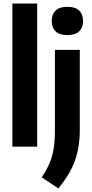

<svg xmlns="http://www.w3.org/2000/svg" viewBox="-20 -828 520 1084"><path d="M50 0V-808H190V0ZM309.5 235.5 215.5 173.5Q243.5 132 259.8 93Q276 54 283 10.8Q290 -32.5 290 -87.5V-546.5H430.5V-94.5Q430.5 2 403.2 78.8Q376 155.5 309.5 235.5ZM360.5 -630Q315.5 -630 293.8 -651.2Q272 -672.5 272 -709.5Q272 -747 293.8 -768.2Q315.5 -789.5 360.5 -789.5Q405.5 -789.5 427.2 -768.2Q449 -747 449 -709.5Q449 -672.5 427.2 -651.2Q405.5 -630 360.5 -630Z"/></svg>

Font: Encode Sans Condensed
Style: Bold
Weight: 700
Width: 3
Designer: Multiple Designers
Foundry: Impallari Type
Version: Version 3.000; ttfautohint (v1.8.3) -l 8 -r 50 -G 200 -x 14 